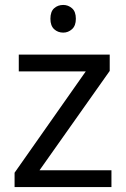

<svg xmlns="http://www.w3.org/2000/svg" viewBox="-20 -757 510 777"><path d="M431 0H39V-58L327 -468H56V-536H424V-470L140 -68H431ZM236 -737Q256 -737 271.5 -723.5Q287 -710 287 -681Q287 -653 271.5 -639Q256 -625 236 -625Q214 -625 199 -639Q184 -653 184 -681Q184 -710 199 -723.5Q214 -737 236 -737Z"/></svg>

Font: Noto Sans Test
Style: Regular
Weight: 400
Version: Version 1.002; ttfautohint (v1.8.4.7-5d5b)